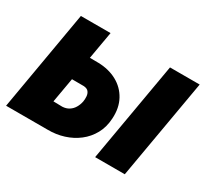

<svg xmlns="http://www.w3.org/2000/svg" viewBox="-110 -705 959 881"><g transform="rotate(30 369.5 -264.0)"><path d="M161.6 -383.3 269.5 -382.3Q324.7 -380.9 367.2 -357.7Q409.7 -334.5 432.6 -292.5Q455.6 -250.5 452.1 -193.4Q449.7 -146.5 429.7 -110.4Q409.7 -74.2 377.7 -49.6Q345.7 -24.9 305.4 -12.2Q265.1 0.5 221.2 0H0.5L91.8 -528.3H249L178.7 -126L226.1 -125Q246.1 -126 260.7 -135.3Q275.4 -144.5 284.4 -159.7Q293.5 -174.8 297.4 -193.8Q299.8 -208 298.6 -221.9Q297.4 -235.8 289.8 -245.4Q282.2 -254.9 264.6 -256.3L139.6 -256.8ZM721.2 -528.3 629.4 0H472.2L564 -528.3Z"/></g></svg>

Font: Roboto Condensed Black
Style: Italic
Weight: 900
Italic angle: -12°
Designer: Christian Robertson
Foundry: Google
Version: Version 3.008; 2023